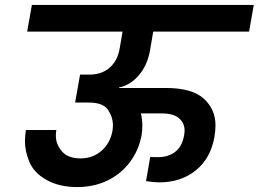

<svg xmlns="http://www.w3.org/2000/svg" viewBox="-20 -760 1047 777"><path d="M587 -555Q576 -495 541.5 -455Q507 -415 462 -406L461 -404H650Q757 -404 804.5 -361Q852 -318 852 -253Q852 -232 848 -207Q833 -120 773 -71Q713 -22 624 -22Q602 -22 571 -27L588 -125Q599 -124 620 -124Q661 -124 689 -145.5Q717 -167 725 -212Q727 -223 727 -232Q727 -262 704.5 -281.5Q682 -301 634 -301H550Q556 -278 556 -252Q556 -234 553 -213Q542 -153 506.5 -105Q471 -57 416 -30Q361 -3 292 -3Q220 -3 169 -31.5Q118 -60 99.5 -103.5Q81 -147 81 -188Q81 -210 85 -234H208Q206 -222 206 -211Q206 -176 230.5 -147.5Q255 -119 306 -119Q356 -119 391 -150Q426 -181 435 -230Q437 -242 437 -253Q437 -286 417 -315.5Q397 -345 339 -345H284L304 -458H341Q391 -458 423 -485.5Q455 -513 464 -562L476 -632H90L109 -740H1007L988 -632H600Z"/></svg>

Font: Fz Poppins SemBd
Style: Italic
Weight: 600
Italic angle: -10°
Designer: Ninad Kale (Devanagari), Jonny Pinhorn (Latin)
Foundry: Indian Type Foundry
Version: Vit hóa bi Vntype.Com & FontZin.Com